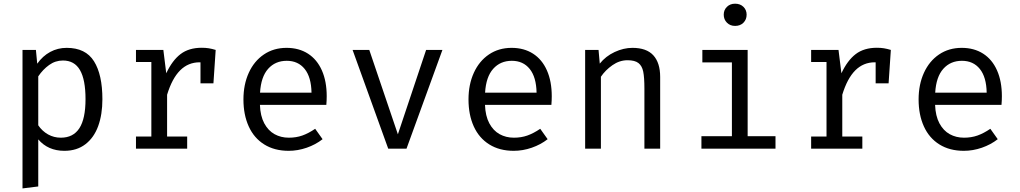

<svg xmlns="http://www.w3.org/2000/svg" viewBox="-20 -813 5578 1050"><path d="M540 -270.3Q540 -186.7 516.9 -123.3Q493.8 -60 446.9 -24.1Q400 11.8 331.8 11.8Q242.6 11.8 189.2 -50.8V206.7L103.1 217.4V-540H176.4L183.6 -464.6Q213.3 -506.7 254.6 -529Q295.9 -551.3 344.6 -551.3Q448.2 -551.3 494.1 -477.9Q540 -404.6 540 -270.3ZM189.2 -395.4V-127.7Q210.8 -95.9 242.8 -77.9Q274.9 -60 312.8 -60Q380.5 -60 414.1 -111.8Q447.7 -163.6 447.7 -270.8Q447.7 -377.4 417.4 -429.7Q387.2 -482.1 324.1 -482.1Q282.6 -482.1 248.5 -457.4Q214.4 -432.8 189.2 -395.4Z M1159.5 -540 1147.2 -357.4H1076.4V-472.3H1071.8Q1009.2 -472.3 965.1 -428.2Q921 -384.1 893.8 -294.9V-66.2H1003.6V0H723.6V-66.2H807.7V-473.8H723.6V-540H873.3L889.2 -412.3Q922.1 -482.6 967.4 -517.2Q1012.8 -551.8 1083.1 -551.8Q1104.1 -551.8 1121.5 -549Q1139 -546.2 1159.5 -540Z M1401.5 -239.5Q1403.6 -179 1425.1 -138.7Q1446.7 -98.5 1481.5 -79.2Q1516.4 -60 1559.5 -60Q1599.5 -60 1633.1 -71.8Q1666.7 -83.6 1703.6 -108.7L1744.1 -51.8Q1706.2 -22.1 1657.2 -5.1Q1608.2 11.8 1558.5 11.8Q1481 11.8 1425.1 -23.1Q1369.2 -57.9 1340.3 -121.5Q1311.3 -185.1 1311.3 -269.2Q1311.3 -350.8 1340.5 -414.9Q1369.7 -479 1423.1 -515.1Q1476.4 -551.3 1547.2 -551.3Q1614.9 -551.3 1664.4 -519.5Q1713.8 -487.7 1740.3 -427.9Q1766.7 -368.2 1766.7 -286.7Q1766.7 -263.1 1764.6 -239.5ZM1402.1 -306.2H1683.6Q1682.1 -391.3 1646.2 -435.9Q1610.3 -480.5 1548.2 -480.5Q1485.6 -480.5 1446.4 -436.7Q1407.2 -392.8 1402.1 -306.2Z M2310.3 -540H2399.5L2203.1 0H2103.1L1908.2 -540H1999.5L2155.9 -78.5Z M2632.3 -239.5Q2634.4 -179 2655.9 -138.7Q2677.4 -98.5 2712.3 -79.2Q2747.2 -60 2790.3 -60Q2830.3 -60 2863.8 -71.8Q2897.4 -83.6 2934.4 -108.7L2974.9 -51.8Q2936.9 -22.1 2887.9 -5.1Q2839 11.8 2789.2 11.8Q2711.8 11.8 2655.9 -23.1Q2600 -57.9 2571 -121.5Q2542.1 -185.1 2542.1 -269.2Q2542.1 -350.8 2571.3 -414.9Q2600.5 -479 2653.8 -515.1Q2707.2 -551.3 2777.9 -551.3Q2845.6 -551.3 2895.1 -519.5Q2944.6 -487.7 2971 -427.9Q2997.4 -368.2 2997.4 -286.7Q2997.4 -263.1 2995.4 -239.5ZM2632.8 -306.2H2914.4Q2912.8 -391.3 2876.9 -435.9Q2841 -480.5 2779 -480.5Q2716.4 -480.5 2677.2 -436.7Q2637.9 -392.8 2632.8 -306.2Z M3180 0V-540H3253.3L3260 -465.1Q3292.3 -505.6 3341.3 -528.5Q3390.3 -551.3 3438.5 -551.3Q3515.9 -551.3 3553.1 -510.3Q3590.3 -469.2 3590.3 -392.3V0H3504.1V-328.7Q3504.1 -389.2 3497.7 -421Q3491.3 -452.8 3471.5 -468.2Q3451.8 -483.6 3411.8 -483.6Q3368.2 -483.6 3329.5 -456.7Q3290.8 -429.7 3266.2 -393.3V0Z M4063.1 -732.8Q4063.1 -706.2 4045.6 -688.7Q4028.2 -671.3 4000 -671.3Q3972.8 -671.3 3955.4 -689Q3937.9 -706.7 3937.9 -732.8Q3937.9 -758.5 3955.4 -775.6Q3972.8 -792.8 4000 -792.8Q4028.2 -792.8 4045.6 -775.6Q4063.1 -758.5 4063.1 -732.8ZM3821 -540H4068.7V-68.2H4221V0H3815.9V-68.2H3982.6V-471.8H3821Z M4851.8 -540 4839.5 -357.4H4768.7V-472.3H4764.1Q4701.5 -472.3 4657.4 -428.2Q4613.3 -384.1 4586.2 -294.9V-66.2H4695.9V0H4415.9V-66.2H4500V-473.8H4415.9V-540H4565.6L4581.5 -412.3Q4614.4 -482.6 4659.7 -517.2Q4705.1 -551.8 4775.4 -551.8Q4796.4 -551.8 4813.8 -549Q4831.3 -546.2 4851.8 -540Z M5093.8 -239.5Q5095.9 -179 5117.4 -138.7Q5139 -98.5 5173.8 -79.2Q5208.7 -60 5251.8 -60Q5291.8 -60 5325.4 -71.8Q5359 -83.6 5395.9 -108.7L5436.4 -51.8Q5398.5 -22.1 5349.5 -5.1Q5300.5 11.8 5250.8 11.8Q5173.3 11.8 5117.4 -23.1Q5061.5 -57.9 5032.6 -121.5Q5003.6 -185.1 5003.6 -269.2Q5003.6 -350.8 5032.8 -414.9Q5062.1 -479 5115.4 -515.1Q5168.7 -551.3 5239.5 -551.3Q5307.2 -551.3 5356.7 -519.5Q5406.2 -487.7 5432.6 -427.9Q5459 -368.2 5459 -286.7Q5459 -263.1 5456.9 -239.5ZM5094.4 -306.2H5375.9Q5374.4 -391.3 5338.5 -435.9Q5302.6 -480.5 5240.5 -480.5Q5177.9 -480.5 5138.7 -436.7Q5099.5 -392.8 5094.4 -306.2Z"/></svg>

Font: Fira Code Fixed
Style: Regular
Weight: 400
Monospace: yes
Designer: Carrois Corporate, Edenspiekermann AG, Nikita Prokopov
Foundry: Carrois Corporate, Edenspiekermann AG, Nikita Prokopov
Version: Version 5.002